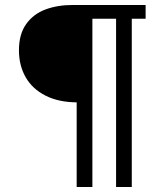

<svg xmlns="http://www.w3.org/2000/svg" viewBox="-20 -750 660 770"><path d="M287.5 -730H350.5V0H287.5ZM56 -548.5Q56 -613 85 -653.5Q114 -694 162.2 -712Q210.5 -730 271 -730H310V-339.5H291.5Q215.5 -339.5 162.5 -366.5Q109.5 -393.5 82.8 -440.5Q56 -487.5 56 -548.5ZM445.5 -730H508.5V0H445.5ZM329 -730H564V-675H329Z"/></svg>

Font: Monaspace Xenon Var
Style: Regular
Weight: 400
Designer: Riley Cran and the Lettermatic Team
Version: Version 1.000 (Monaspace Xenon Var)